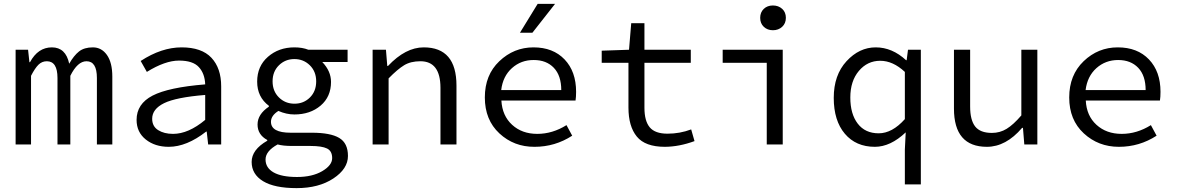

<svg xmlns="http://www.w3.org/2000/svg" viewBox="-20 -741 6036 985"><path d="M60.1 0V-485.8H124L130.9 -421.9H133.8Q174.8 -498 246.1 -498Q317.4 -498 335 -414.1Q358.9 -456.1 385.5 -477.1Q412.1 -498 456.5 -498Q501 -498 528.6 -459Q556.2 -419.9 556.2 -348.1V0H477.1V-340.8Q477.1 -426.8 423.8 -426.8Q377.9 -426.8 340.8 -352.1V0H274.9V-340.8Q274.9 -426.8 220.2 -426.8Q195.3 -426.8 177.2 -408.9Q159.2 -391.1 139.2 -352.1V0Z M760.7 -131.8Q760.7 -92.8 791.3 -73.5Q821.8 -54.2 867.7 -54.2Q946.8 -54.2 1032.7 -126V-253.9Q882.8 -241.7 821.8 -211.7Q760.7 -181.6 760.7 -131.8ZM680.7 -126Q680.7 -208 762.7 -250.5Q844.7 -293 1032.7 -308.1Q1030.8 -363.3 1000.2 -396.7Q969.7 -430.2 898.4 -430.2Q827.1 -430.2 733.4 -372.1L701.7 -428.2Q808.6 -498 911.6 -498Q1014.6 -498 1064.7 -444.6Q1114.7 -391.1 1114.7 -297.9V0H1047.9L1040.5 -65.9H1037.6Q937.5 12.2 845.7 12.2Q774.9 12.2 727.8 -25.4Q680.7 -63 680.7 -126Z M1410.9 -241.2Q1443.4 -209 1490.7 -209Q1538.1 -209 1570.1 -241Q1602.1 -272.9 1602.1 -323.5Q1602.1 -374 1569.6 -406Q1537.1 -438 1490.2 -438Q1443.4 -438 1410.9 -406Q1378.4 -374 1378.4 -323.7Q1378.4 -273.4 1410.9 -241.2ZM1351.1 -19V-22.9Q1301.3 -49.8 1301.3 -102.3Q1301.3 -154.8 1359.4 -193.8V-198.2Q1299.3 -243.2 1299.3 -322.3Q1299.3 -401.4 1354.7 -449.7Q1410.2 -498 1490.2 -498Q1531.2 -498 1562 -485.8H1763.2V-422.9H1633.3Q1678.2 -376 1678.2 -320.8Q1678.2 -244.6 1624.8 -199.2Q1571.3 -153.8 1490.2 -153.8Q1449.2 -153.8 1408.2 -171.9Q1370.1 -147.9 1370.1 -116.2Q1370.1 -60.1 1471.2 -60.1H1580.1Q1675.3 -60.1 1720.2 -33.4Q1765.1 -6.8 1765.1 59.1Q1765.1 125 1690.2 174.6Q1615.2 224.1 1501.7 224.1Q1388.2 224.1 1329.6 188.5Q1271 152.8 1271 89.8Q1271 26.9 1351.1 -19ZM1573.2 7.8H1478Q1432.1 7.8 1404.3 0Q1342.3 34.2 1342.3 77.1Q1342.3 120.1 1383.8 143.6Q1425.3 167 1503.7 167Q1582 167 1633.1 137Q1684.1 106.9 1684.1 70.3Q1684.1 33.7 1657.7 20.8Q1631.3 7.8 1573.2 7.8Z M2239.7 -291Q2239.3 -426.8 2136.7 -426.8Q2086.9 -426.8 2053.5 -406.5Q2020 -386.2 1973.6 -338.9V0H1891.6V-485.8H1960L1966.8 -402.8H1970.7Q2060.5 -498 2153.8 -498Q2321.8 -498 2321.8 -301.8V0H2239.7Z M2827.6 -721.2 2711.4 -573.2H2647.5L2738.3 -721.2ZM2859.4 -278.8Q2859.4 -353 2821.3 -393.1Q2783.2 -433.1 2718.3 -433.1Q2653.3 -433.6 2606.4 -391.6Q2559.6 -349.6 2551.3 -278.8ZM2722.2 12.2Q2616.7 12.7 2542 -56.6Q2467.3 -126 2467.3 -241.2Q2467.3 -356.4 2541.5 -426.8Q2616.2 -498 2716.8 -498Q2817.4 -498 2876.5 -436Q2935.5 -374 2935.5 -270Q2935.5 -243.2 2932.6 -225.1H2552.2Q2556.6 -147 2607.4 -100.6Q2658.2 -54.2 2736.3 -54.2Q2814.5 -54.2 2886.2 -99.1L2915.5 -44.9Q2827.6 12.2 2722.2 12.2Z M3204.1 -189V-418.9H3066.9V-481L3207 -485.8L3218.3 -622.1H3286.1V-485.8H3523.9V-418.9H3286.1V-188Q3286.1 -120.1 3313.5 -87.6Q3340.8 -55.2 3404.3 -55.2Q3467.8 -55.2 3525.9 -77.1L3543 -17.1Q3464.8 11.7 3391.1 12.2Q3290 12.2 3247.1 -40.3Q3204.1 -92.8 3204.1 -189Z M3992.7 -603.5Q3973.6 -585.9 3945.3 -585.9Q3917 -585.9 3898.4 -603.5Q3879.9 -621.1 3879.9 -649.4Q3879.9 -677.7 3898.2 -695.3Q3916.5 -712.9 3945.1 -712.9Q3973.6 -712.9 3992.7 -695.6Q4011.7 -678.2 4011.7 -649.7Q4011.7 -621.1 3992.7 -603.5ZM3687.5 -418.9V-485.8H3995.6V0H3913.6V-418.9Z M4622.1 -129.9V-372.1Q4561 -429.2 4495.6 -429.2Q4430.2 -429.2 4386.2 -377.2Q4342.3 -325.2 4342.3 -240.7Q4342.3 -156.2 4380.4 -106.7Q4418.5 -57.1 4487.8 -57.1Q4557.1 -57.1 4622.1 -129.9ZM4628.4 -432.1H4631.3L4638.2 -485.8H4704.1V205.1H4622.1V25.9L4626.5 -62Q4548.3 12.2 4468.3 12.2Q4371.1 12.2 4314.2 -54.9Q4257.3 -122.1 4257.3 -239Q4257.3 -356 4322.8 -427Q4388.2 -498 4472.7 -498Q4557.1 -498 4628.4 -432.1Z M5301.8 -485.8V0H5234.9L5228 -85H5223.6Q5140.6 12.2 5043 12.2Q4874 12.2 4874 -184.1V-485.8H4957V-194.8Q4957 -125 4982.9 -92Q5008.8 -59.1 5068.8 -59.1Q5109.9 -59.1 5144.3 -80.1Q5178.7 -101.1 5219.7 -148.9V-485.8Z M5857.4 -278.8Q5857.4 -353 5819.3 -393.1Q5781.2 -433.1 5716.3 -433.1Q5651.4 -433.1 5604.7 -391.4Q5558.1 -349.6 5549.3 -278.8ZM5933.6 -270Q5933.6 -243.2 5930.7 -225.1H5550.3Q5554.2 -147 5605.2 -100.6Q5656.2 -54.2 5734.4 -54.2Q5812.5 -54.2 5884.3 -99.1L5913.6 -44.9Q5825.7 12.2 5720.2 12.2Q5614.7 12.2 5540 -56.9Q5465.3 -126 5465.3 -241Q5465.3 -356 5539.3 -427Q5613.3 -498 5714.4 -498Q5815.4 -498 5874.5 -436Q5933.6 -374 5933.6 -270Z"/></svg>

Font: SourceCodePro-Regular
Style: Regular
Weight: 400
Monospace: yes
Designer: Paul D. Hunt
Foundry: Adobe Systems Incorporated
Version: Version 1.009;PS 1.000;hotconv 1.0.70;makeotf.lib2.5.5900